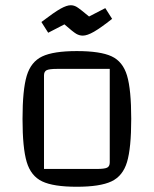

<svg xmlns="http://www.w3.org/2000/svg" viewBox="-20 -704 587 733"><path d="M66 -250Q66 -361 82 -414.5Q98 -468 141 -488.5Q184 -509 273 -509Q363 -509 406 -489Q449 -469 465 -415.5Q481 -362 481 -250Q481 -139 465 -85.5Q449 -32 405.5 -11.5Q362 9 273 9Q184 9 141 -11.5Q98 -32 82 -85.5Q66 -139 66 -250ZM349 -59Q379 -59 389 -64Q399 -69 399 -84V-441H198Q168 -441 158 -436Q148 -431 148 -416V-59ZM226 -611 164 -579 138 -620Q188 -658 211.5 -671Q235 -684 250 -684Q262 -684 273 -677.5Q284 -671 320 -641L382 -673L408 -632Q365 -598 339 -583Q313 -568 296 -568Q283 -568 271 -575Q259 -582 226 -611Z"/></svg>

Font: Changa Light
Style: Regular
Weight: 300
Designer: Eduardo Rodriguez Tunni
Foundry: Eduardo Rodriguez Tunni
Version: Version 2.002; ttfautohint (v1.5) -l 8 -r 50 -G 110 -x 14 -H